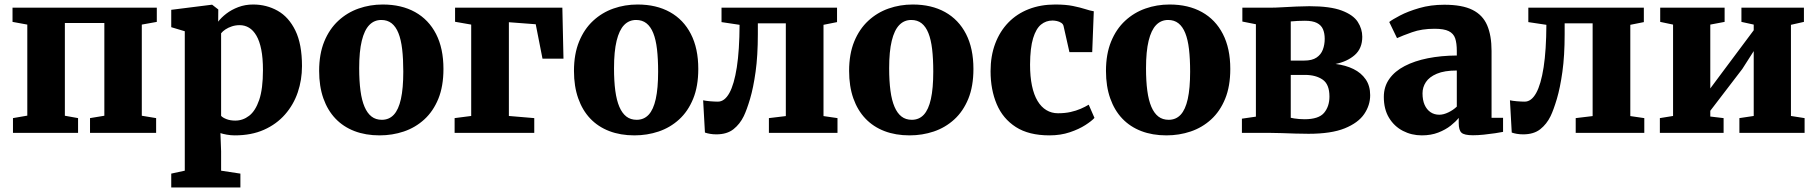

<svg xmlns="http://www.w3.org/2000/svg" viewBox="-20 -589 8054 851"><path d="M37.5 0V-65.5L101 -76.5V-480L35.5 -492V-555H675V-492L608.5 -480V-76L672 -65.5V0H379V-65.5L442.5 -76V-487H267.5V-76L326 -65.5V0Z M739 242V180.5L799 167.5V-450.5L739 -468.5V-545.5L918 -568H920.5L947.5 -547L947 -493Q960.5 -511 983.2 -528.5Q1006 -546 1036.2 -557.5Q1066.5 -569 1102 -569Q1161.5 -569 1210.8 -541.2Q1260 -513.5 1289.2 -453.5Q1318.5 -393.5 1318.5 -296Q1318.5 -235 1299.8 -179.8Q1281 -124.5 1243.2 -81.5Q1205.5 -38.5 1150 -13.8Q1094.5 11 1020.5 11Q1003 11 985 7.8Q967 4.5 957 1L960 81.5V167.5L1045.5 180.5V242ZM1023 -54.5Q1056.5 -54.5 1084.2 -75.8Q1112 -97 1128.8 -146Q1145.5 -195 1145.5 -278.5Q1145.5 -331.5 1138 -369.2Q1130.5 -407 1116.5 -431Q1102.5 -455 1083.8 -466.2Q1065 -477.5 1042.5 -477.5Q1024 -477.5 1008 -472.2Q992 -467 979.5 -458.8Q967 -450.5 960 -441.5V-75.5Q967 -67.5 983.8 -61Q1000.5 -54.5 1023 -54.5Z M1394.5 -274.5Q1394.5 -349.5 1417.2 -405Q1440 -460.5 1479.5 -497Q1519 -533.5 1569.5 -551.2Q1620 -569 1676.5 -569Q1759.5 -569 1819.8 -535.5Q1880 -502 1912.8 -438.2Q1945.5 -374.5 1945.5 -283.5Q1945.5 -206.5 1922.8 -151Q1900 -95.5 1860.5 -59.5Q1821 -23.5 1770 -6.2Q1719 11 1662.5 11Q1600.5 11 1551 -8Q1501.5 -27 1466.8 -63.5Q1432 -100 1413.2 -153.2Q1394.5 -206.5 1394.5 -274.5ZM1672.5 -58Q1704.5 -58 1725.5 -80.5Q1746.5 -103 1757 -150.2Q1767.5 -197.5 1767.5 -271.5Q1767.5 -328 1762.5 -370.8Q1757.5 -413.5 1746 -442.2Q1734.5 -471 1715.8 -485.8Q1697 -500.5 1670 -500.5Q1638.5 -500.5 1616.8 -478Q1595 -455.5 1583.5 -408.2Q1572 -361 1572 -286.5Q1572 -229.5 1577.8 -186.8Q1583.5 -144 1595.8 -115.5Q1608 -87 1626.8 -72.5Q1645.5 -58 1672.5 -58Z M1995 0V-65.5L2068.5 -75V-480L1997 -492.5V-555H2472.5L2477.5 -329H2384.5L2354.5 -481.5L2235.5 -490.5V-75L2348 -65.5V0Z M2524 -274.5Q2524 -349.5 2546.8 -405Q2569.5 -460.5 2609 -497Q2648.5 -533.5 2699 -551.2Q2749.5 -569 2806 -569Q2889 -569 2949.2 -535.5Q3009.5 -502 3042.2 -438.2Q3075 -374.5 3075 -283.5Q3075 -206.5 3052.2 -151Q3029.5 -95.5 2990 -59.5Q2950.5 -23.5 2899.5 -6.2Q2848.5 11 2792 11Q2730 11 2680.5 -8Q2631 -27 2596.2 -63.5Q2561.5 -100 2542.8 -153.2Q2524 -206.5 2524 -274.5ZM2802 -58Q2834 -58 2855 -80.5Q2876 -103 2886.5 -150.2Q2897 -197.5 2897 -271.5Q2897 -328 2892 -370.8Q2887 -413.5 2875.5 -442.2Q2864 -471 2845.2 -485.8Q2826.5 -500.5 2799.5 -500.5Q2768 -500.5 2746.2 -478Q2724.5 -455.5 2713 -408.2Q2701.5 -361 2701.5 -286.5Q2701.5 -229.5 2707.2 -186.8Q2713 -144 2725.2 -115.5Q2737.5 -87 2756.2 -72.5Q2775 -58 2802 -58Z M3155 6.5Q3140 6.5 3127 4.2Q3114 2 3104.5 -1.5L3096.5 -144.5Q3107 -142 3127.2 -140.2Q3147.5 -138.5 3162 -138.5Q3191.5 -138.5 3212.8 -176.8Q3234 -215 3245.8 -290.8Q3257.5 -366.5 3258 -479L3178 -491V-555H3690V-491L3630 -479V-74.5L3692 -65.5V0H3388V-65.5L3463 -74.5V-485.5H3339V-437.5Q3339 -342 3329 -270.8Q3319 -199.5 3304.5 -150.8Q3290 -102 3276.5 -74Q3259.5 -39 3230.8 -16.2Q3202 6.5 3155 6.5Z M3743.5 -274.5Q3743.5 -349.5 3766.2 -405Q3789 -460.5 3828.5 -497Q3868 -533.5 3918.5 -551.2Q3969 -569 4025.5 -569Q4108.5 -569 4168.8 -535.5Q4229 -502 4261.8 -438.2Q4294.5 -374.5 4294.5 -283.5Q4294.5 -206.5 4271.8 -151Q4249 -95.5 4209.5 -59.5Q4170 -23.5 4119 -6.2Q4068 11 4011.5 11Q3949.5 11 3900 -8Q3850.5 -27 3815.8 -63.5Q3781 -100 3762.2 -153.2Q3743.5 -206.5 3743.5 -274.5ZM4021.5 -58Q4053.5 -58 4074.5 -80.5Q4095.5 -103 4106 -150.2Q4116.5 -197.5 4116.5 -271.5Q4116.5 -328 4111.5 -370.8Q4106.5 -413.5 4095 -442.2Q4083.5 -471 4064.8 -485.8Q4046 -500.5 4019 -500.5Q3987.5 -500.5 3965.8 -478Q3944 -455.5 3932.5 -408.2Q3921 -361 3921 -286.5Q3921 -229.5 3926.8 -186.8Q3932.5 -144 3944.8 -115.5Q3957 -87 3975.8 -72.5Q3994.5 -58 4021.5 -58Z M4631.5 11Q4540 11 4482.5 -26Q4425 -63 4397.8 -127.2Q4370.5 -191.5 4370.5 -273.5Q4370.5 -341 4391 -395.5Q4411.5 -450 4449.2 -489Q4487 -528 4539.8 -548.5Q4592.5 -569 4657 -569Q4703.5 -569 4735.5 -562.5Q4767.5 -556 4789.8 -548.8Q4812 -541.5 4828 -539L4821 -358H4720L4694 -473.5Q4692 -482.5 4683.5 -488Q4675 -493.5 4664.2 -495.8Q4653.5 -498 4645 -498Q4616 -498 4594 -480Q4572 -462 4559 -419.5Q4546 -377 4545.5 -303Q4545.5 -249.5 4554 -209Q4562.5 -168.5 4578.8 -141.5Q4595 -114.5 4618 -100.8Q4641 -87 4669 -87Q4700 -87 4724.8 -92.5Q4749.5 -98 4769.8 -106.8Q4790 -115.5 4805.5 -125L4831 -66.5Q4819 -53 4790.8 -34.8Q4762.5 -16.5 4721.8 -2.8Q4681 11 4631.5 11Z M4882 -274.5Q4882 -349.5 4904.8 -405Q4927.5 -460.5 4967 -497Q5006.5 -533.5 5057 -551.2Q5107.5 -569 5164 -569Q5247 -569 5307.2 -535.5Q5367.5 -502 5400.2 -438.2Q5433 -374.5 5433 -283.5Q5433 -206.5 5410.2 -151Q5387.5 -95.5 5348 -59.5Q5308.5 -23.5 5257.5 -6.2Q5206.5 11 5150 11Q5088 11 5038.5 -8Q4989 -27 4954.2 -63.5Q4919.5 -100 4900.8 -153.2Q4882 -206.5 4882 -274.5ZM5160 -58Q5192 -58 5213 -80.5Q5234 -103 5244.5 -150.2Q5255 -197.5 5255 -271.5Q5255 -328 5250 -370.8Q5245 -413.5 5233.5 -442.2Q5222 -471 5203.2 -485.8Q5184.5 -500.5 5157.5 -500.5Q5126 -500.5 5104.2 -478Q5082.5 -455.5 5071 -408.2Q5059.5 -361 5059.5 -286.5Q5059.5 -229.5 5065.2 -186.8Q5071 -144 5083.2 -115.5Q5095.5 -87 5114.2 -72.5Q5133 -58 5160 -58Z M5780 4Q5752 4 5721.2 3Q5690.5 2 5661.8 1Q5633 0 5611 0H5484.5V-63L5546.5 -72V-481.5L5486.5 -493.5V-555H5614.5Q5633 -555 5663 -556.8Q5693 -558.5 5725.8 -560Q5758.5 -561.5 5783.5 -561.5Q5876 -561.5 5927 -542.2Q5978 -523 5998 -492Q6018 -461 6018 -426Q6018 -374.5 5984.8 -345.2Q5951.5 -316 5899.5 -305.5Q5944.5 -300 5979 -283Q6013.5 -266 6033.2 -237.2Q6053 -208.5 6053 -167Q6053 -122.5 6026.5 -83.5Q6000 -44.5 5940.2 -20.2Q5880.5 4 5780 4ZM5762 -60.5Q5825 -60.5 5848.8 -89Q5872.5 -117.5 5872.5 -161Q5872.5 -215.5 5842.2 -236.2Q5812 -257 5764 -257H5701V-67Q5707 -65.5 5716.5 -64Q5726 -62.5 5738 -61.5Q5750 -60.5 5762 -60.5ZM5701 -320.5H5760.5Q5795.5 -320.5 5815.2 -333.8Q5835 -347 5843.2 -369Q5851.5 -391 5851.5 -417Q5851.5 -441.5 5843.8 -459.5Q5836 -477.5 5817 -487.2Q5798 -497 5763.5 -497Q5747 -497 5731.2 -496.2Q5715.5 -495.5 5701 -494Z M6282 11Q6236.5 11 6198 -9Q6159.5 -29 6136.5 -67Q6113.5 -105 6113.5 -159.5Q6113.5 -205 6137.8 -239.2Q6162 -273.5 6205.8 -296.2Q6249.5 -319 6308.5 -330.8Q6367.5 -342.5 6437 -343V-363Q6437 -397.5 6429.8 -419Q6422.5 -440.5 6401.2 -451Q6380 -461.5 6338.5 -461.5Q6281.5 -461.5 6238.8 -446.2Q6196 -431 6172 -420L6137.5 -491.5Q6150.5 -502 6185.2 -520.2Q6220 -538.5 6270.5 -553.2Q6321 -568 6381.5 -568Q6461 -568 6506.5 -545.2Q6552 -522.5 6571.5 -477Q6591 -431.5 6591 -363V-67H6642V-4.5Q6630.5 -2 6607 1.5Q6583.5 5 6556.8 7.8Q6530 10.5 6508.5 10.5Q6470 10.5 6457.8 -0.8Q6445.5 -12 6445.5 -43.5V-66.5Q6433 -50.5 6410 -32.2Q6387 -14 6354.8 -1.5Q6322.5 11 6282 11ZM6359.5 -80.5Q6378 -80.5 6399.8 -91Q6421.5 -101.5 6437 -116.5V-276.5Q6382 -276.5 6348.5 -262.2Q6315 -248 6300 -225.2Q6285 -202.5 6285 -175.5Q6285 -145.5 6294.2 -124.5Q6303.5 -103.5 6320.2 -92Q6337 -80.5 6359.5 -80.5Z M6731 6.5Q6716 6.5 6703 4.2Q6690 2 6680.5 -1.5L6672.5 -144.5Q6683 -142 6703.2 -140.2Q6723.5 -138.5 6738 -138.5Q6767.5 -138.5 6788.8 -176.8Q6810 -215 6821.8 -290.8Q6833.5 -366.5 6834 -479L6754 -491V-555H7266V-491L7206 -479V-74.5L7268 -65.5V0H6964V-65.5L7039 -74.5V-485.5H6915V-437.5Q6915 -342 6905 -270.8Q6895 -199.5 6880.5 -150.8Q6866 -102 6852.5 -74Q6835.5 -39 6806.8 -16.2Q6778 6.5 6731 6.5Z M7337 0V-65.5L7395.5 -75V-480L7338.5 -492V-555H7624V-492L7560.5 -480V-197L7613 -267.5L7753 -455V-480L7698.5 -492V-555H7975.5V-492L7918 -479V-75L7978.5 -65.5V0H7689.5V-65.5L7753 -75V-362.5L7702.5 -283.5L7560.5 -98V-72.5L7619.5 -65.5V0Z"/></svg>

Font: Merriweather 20pt Black
Style: Regular
Weight: 900
Version: Version 2.100